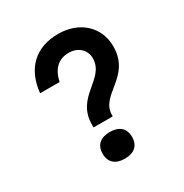

<svg xmlns="http://www.w3.org/2000/svg" viewBox="-186 -964 1073 1118"><g transform="rotate(-30 350.0 -405.0)"><path d="M395 -242V-250C395 -388 602 -388 602 -594C602 -724 503 -817 359 -817C209 -817 112 -729 96 -570H227C244 -649 288 -691 358 -691C419 -691 464 -650 464 -594C464 -454 266 -449 266 -260V-242ZM235 -83C235 -25 271 7 334 7C397 7 433 -25 433 -83C433 -140 397 -172 334 -172C271 -172 235 -140 235 -83Z"/></g></svg>

Font: Martian Mono Std Md
Style: Regular
Weight: 500
Monospace: yes
Designer: Roman Shamin
Foundry: Evil Martians
Version: Version 1.000